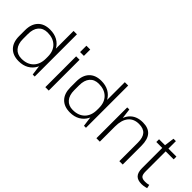

<svg xmlns="http://www.w3.org/2000/svg" viewBox="79 -1556 2379 2379"><g transform="rotate(45 1268.5 -366.5)"><path d="M286 7Q183 7 126.5 -52Q70 -111 70 -219V-321Q70 -428 126.5 -487.5Q183 -547 286 -547Q361 -547 416 -516.5Q471 -486 501.5 -430.5Q532 -375 532 -298V-247Q532 -170 501.5 -113Q471 -56 416 -24.5Q361 7 286 7ZM289 -40Q388 -40 445 -97.5Q502 -155 502 -256V-288Q502 -387 445 -443Q388 -499 289 -499Q213 -499 171 -450.5Q129 -402 129 -312V-226Q129 -138 171.5 -89Q214 -40 289 -40ZM502 -178V-740H561V0H526Z M807 -540V0H747V-540ZM811 -723V-612H744V-723Z M1184 7Q1081 7 1024.5 -52Q968 -111 968 -219V-321Q968 -428 1024.5 -487.5Q1081 -547 1184 -547Q1259 -547 1314 -516.5Q1369 -486 1399.5 -430.5Q1430 -375 1430 -298V-247Q1430 -170 1399.5 -113Q1369 -56 1314 -24.5Q1259 7 1184 7ZM1187 -40Q1286 -40 1343 -97.5Q1400 -155 1400 -256V-288Q1400 -387 1343 -443Q1286 -499 1187 -499Q1111 -499 1069 -450.5Q1027 -402 1027 -312V-226Q1027 -138 1069.5 -89Q1112 -40 1187 -40ZM1400 -178V-740H1459V0H1424Z M2044 -326Q2044 -415 2006.5 -457Q1969 -499 1891 -499Q1800 -499 1751 -438.5Q1702 -378 1702 -265L1672 -203V-264Q1672 -401 1734 -474Q1796 -547 1911 -547Q2008 -547 2055.5 -493Q2103 -439 2103 -327V0H2044ZM1642 -540H1679L1702 -354V0H1642Z M2439 7Q2369 7 2336.5 -28Q2304 -63 2304 -137V-538L2322 -671H2364V-139Q2364 -86 2382.5 -65.5Q2401 -45 2450 -45Q2466 -45 2482.5 -47Q2499 -49 2514 -54L2524 -7Q2511 -3 2497 0Q2483 3 2468 5Q2453 7 2439 7ZM2200 -540H2504V-492H2200Z"/></g></svg>

Font: Pathway Extreme 28pt ExtraLight
Style: Regular
Weight: 250
Designer: Eduardo Rodriguez Tunni
Foundry: Eduardo Rodriguez Tunni
Version: Version 1.001;gftools[0.9.26]